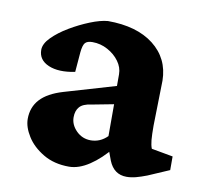

<svg xmlns="http://www.w3.org/2000/svg" viewBox="-58 -499 603 568"><g transform="rotate(10 243.5 -215.0)"><path d="M183.6 7.8Q138.7 7.8 106 -11.7Q73.2 -31.2 56.2 -58.6Q39.1 -85.9 39.1 -110.4Q39.1 -145.5 61 -169.4Q83 -193.4 128.9 -207L282.2 -252V-287.1Q282.2 -307.6 269 -325.7Q255.9 -343.8 234.4 -355.5Q212.9 -367.2 188.5 -367.2Q172.9 -367.2 166.5 -359.9Q160.2 -352.5 158.2 -331.1L153.3 -271.5Q104.5 -261.7 73.7 -274.9Q43 -288.1 43 -318.4Q43 -336.9 62.5 -356.4Q82 -376 110.8 -393.1Q139.6 -410.2 169.9 -422.4Q200.2 -434.6 222.7 -436.5Q309.6 -436.5 360.4 -397Q411.1 -357.4 412.1 -291L409.2 -155.3Q409.2 -127.9 410.6 -112.3Q412.1 -96.7 416 -86.9L480.5 -75.2V-34.2L417 -6.8Q399.4 0 384.8 3.9Q370.1 7.8 356.4 7.8Q318.4 7.8 302.7 -31.2L286.1 -76.2L306.6 -71.3Q276.4 -34.2 244.6 -13.2Q212.9 7.8 183.6 7.8ZM233.4 -80.1Q247.1 -80.1 259.8 -85.4Q272.5 -90.8 283.2 -101.6V-197.3L216.8 -184.6Q192.4 -181.6 182.1 -169.9Q171.9 -158.2 171.9 -138.7Q171.9 -116.2 189.9 -98.1Q208 -80.1 233.4 -80.1Z"/></g></svg>

Font: Crimson Pro
Style: Bold
Weight: 700
Designer: Jacques Le Bailly
Foundry: Baron von Fonthausen
Version: Version 1.003